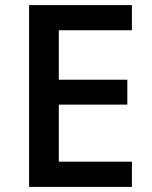

<svg xmlns="http://www.w3.org/2000/svg" viewBox="-20 -734 598 754"><path d="M498 0H94.2V-713.9H498V-615.2H210.9V-420.9H480V-323.2H210.9V-99.1H498Z"/></svg>

Font: f1_4961           
Style: Regular
Weight: 600
Foundry: Ascender Corporation
Version: Version 1.10